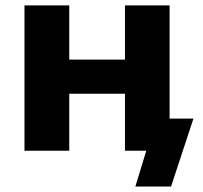

<svg xmlns="http://www.w3.org/2000/svg" viewBox="-20 -559 753 712"><path d="M236.8 0V-211.4H443.4V0H522.5L481.9 132.8H614.3L697.3 -119.1H608.9V-539.1H443.4V-337.9H236.8V-539.1H70.8V0Z"/></svg>

Font: Winston ExtraBold
Style: Regular
Weight: 800
Designer: Vernon Adams, Kim Jin-seong, David Berlow, Cristiano Sobral
Foundry: The Winston Project Authors
Version: Version 3.004